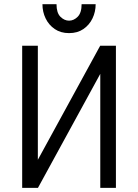

<svg xmlns="http://www.w3.org/2000/svg" viewBox="-20 -914 672 934"><path d="M164.1 -691.4V-136.7L467.3 -691.4H543.9V0H467.8V-554.7L164.6 0H87.9V-691.4ZM186.5 -893.6H254.9Q254.9 -851.6 273.9 -832.5Q293 -813.5 315.9 -813.5Q338.9 -813.5 357.9 -832.5Q377 -851.6 377 -893.6H445.3Q445.3 -856.4 429.9 -824.5Q414.6 -792.5 385.7 -772.7Q356.9 -752.9 315.9 -752.9Q275.4 -752.9 246.3 -772.7Q217.3 -792.5 201.9 -824.5Q186.5 -856.4 186.5 -893.6Z"/></svg>

Font: Gidole
Style: Regular
Weight: 400
Version: Version 2.100; ttfautohint (v1.8.4.7-5d5b)